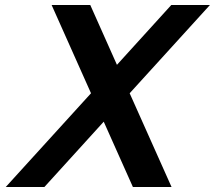

<svg xmlns="http://www.w3.org/2000/svg" viewBox="-20 -750 862 770"><path d="M668 0H513L396 -262L158 0H3L345 -376L187 -730H342L449 -490L667 -730H822L500 -376Z"/></svg>

Font: Miedinger
Style: Bold-Italic
Weight: 700
Italic angle: -13°
Version: Version 001.000